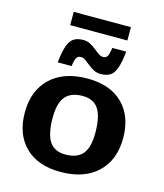

<svg xmlns="http://www.w3.org/2000/svg" viewBox="-127 -960 910 1067"><g transform="rotate(15 328.0 -427.0)"><path d="M321 12Q191 12 118.2 -59.8Q45.5 -131.5 45.5 -256.5Q45.5 -383 122.2 -455.8Q199 -528.5 335 -528.5Q465.5 -528.5 538 -456.5Q610.5 -384.5 610.5 -259.5Q610.5 -133 533.8 -60.5Q457 12 321 12ZM323.5 -88.5Q390 -88.5 421.8 -125.8Q453.5 -163 453.5 -247.5Q453.5 -341 424.8 -384.5Q396 -428 332.5 -428Q266.5 -428 234.5 -390.5Q202.5 -353 202.5 -269Q202.5 -175.5 231.2 -132Q260 -88.5 323.5 -88.5ZM502.5 -728.5Q495.5 -663 482.8 -629.2Q470 -595.5 448.8 -583.5Q427.5 -571.5 396 -571.5Q374 -571.5 356.2 -581Q338.5 -590.5 323.2 -603Q308 -615.5 294.5 -625Q281 -634.5 268 -634.5Q251.5 -634.5 243.5 -623Q235.5 -611.5 230 -572.5H150Q157 -638 169.8 -671.8Q182.5 -705.5 203.8 -717.5Q225 -729.5 256.5 -729.5Q278.5 -729.5 296.2 -720Q314 -710.5 329.2 -698Q344.5 -685.5 358 -676Q371.5 -666.5 385 -666.5Q401 -666.5 409 -678Q417 -689.5 422.5 -728.5ZM163.5 -790V-866.5H492.5V-790Z"/></g></svg>

Font: Newsreader Caption SemiBold
Style: Regular
Weight: 600
Designer: Hugues Gentile
Foundry: Production Type
Version: Version 1.001